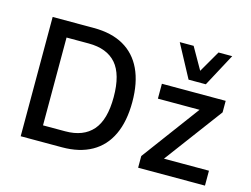

<svg xmlns="http://www.w3.org/2000/svg" viewBox="-101 -925 1435 1096"><g transform="rotate(15 616.5 -377.0)"><path d="M97 0V-705H341Q445 -705 516.5 -664.5Q588 -624 625 -545.5Q662 -467 662 -353Q662 -239 625 -160Q588 -81 516 -40.5Q444 0 341 0ZM204 -93H335Q442 -93 497 -156Q552 -219 552 -353Q552 -487 497.5 -549.5Q443 -612 335 -612H204ZM791 0V-69L1070 -445L1075 -410H798V-498H1175V-430L894 -53L889 -88H1186V0ZM939 -560 835 -754H917L990 -626L1064 -754H1145L1041 -560Z"/></g></svg>

Font: Nunito Sans 7pt SemiCondensed SemiBold
Style: Regular
Weight: 600
Width: 4
Designer: Vernon Adams
Foundry: Vernon Adams
Version: Version 3.101;gftools[0.9.27]